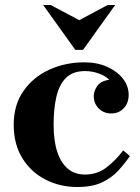

<svg xmlns="http://www.w3.org/2000/svg" viewBox="-20 -740 562 770"><path d="M290 10Q221 10 163 -19.5Q105 -49 70 -105Q35 -161 35 -240Q35 -319 74 -375Q113 -431 177.5 -460.5Q242 -490 318 -490Q370 -490 410 -472Q450 -454 473 -424.5Q496 -395 496 -360Q496 -326 476 -305.5Q456 -285 426 -285Q396 -285 376 -305Q356 -325 356 -355Q356 -374 369.5 -394.5Q383 -415 418 -420Q404 -435 377 -445Q350 -455 321 -455Q273 -455 245.5 -428.5Q218 -402 206.5 -353.5Q195 -305 195 -240Q195 -176 209.5 -131.5Q224 -87 252 -63.5Q280 -40 321 -40Q371 -40 409 -70Q447 -100 474 -137L501 -114Q480 -84 454 -55.5Q428 -27 389 -8.5Q350 10 290 10ZM282 -540 153 -720H183L338 -638H258L412 -720H442L313 -540Z"/></svg>

Font: Brygada 1918
Style: Regular
Weight: 400
Designer: Mateusz Machalski | Borys Kosmynka | Przemek Hoffer
Foundry: NIEPODLEGLA 2018
Version: Version 3.006